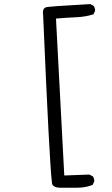

<svg xmlns="http://www.w3.org/2000/svg" viewBox="-20 -818 540 926"><path d="M270.5 87.4H352.5Q392.1 87.4 426.8 73.7L434.1 58.1Q434.6 56.2 434.6 54.7Q434.6 41 427.2 32.2L411.1 23.9L290 28.3L250 -728.5Q303.2 -732.9 349.1 -734.9Q392.1 -736.8 430.7 -749L438 -764.2Q438.5 -766.1 438.5 -770Q438.5 -773.9 436.8 -779.5Q435.1 -785.2 431.2 -790L415.5 -798.3Q359.9 -794.4 304.2 -791.5Q248.5 -788.6 211.4 -784.7Q199.2 -783.7 193.1 -777.3Q187 -771 187 -756.8Q187 -752 188 -745.1Q218.3 -38.1 230 57.6L231.4 69.8Q239.7 87.4 270.5 87.4Z"/></svg>

Font: NaikaiFont
Style: Light
Weight: 300
Version: Version 1.89